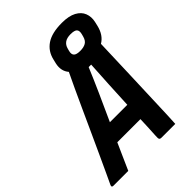

<svg xmlns="http://www.w3.org/2000/svg" viewBox="-284 -1018 1138 1138"><g transform="rotate(-45 285.0 -449.5)"><path d="M106 0H-19Q-34 0 -28 -15Q-16 -40 5.5 -86.5Q27 -133 54.5 -192.5Q82 -252 112 -318Q142 -384 171.5 -448.5Q201 -513 227 -569Q253 -625 272 -664Q241 -700 253 -754L259 -779Q272 -837 318 -868Q364 -899 448 -899Q506 -899 540.5 -880.5Q575 -862 587 -831Q599 -800 591 -764L585 -738Q570 -674 524 -647Q521 -539 516 -410.5Q511 -282 506 -137Q505 -104 503.5 -69.5Q502 -35 500 0H385Q373 0 369.5 -6Q366 -12 368 -37Q370 -71 371.5 -103.5Q373 -136 374 -166H180Q163 -128 144.5 -86.5Q126 -45 106 0ZM437 -815Q406 -815 388.5 -802.5Q371 -790 365 -767L361 -752Q354 -727 366 -715Q377 -704 408 -704Q437 -704 455 -714.5Q473 -725 480 -752L484 -767Q487 -778 486.5 -787.5Q486 -797 480 -804Q469 -815 437 -815ZM375 -601Q345 -529 310.5 -452Q276 -375 233 -281H379Q383 -366 387 -443.5Q391 -521 396 -601Z"/></g></svg>

Font: Recursive Mn Lnr St
Style: Bold Italic
Weight: 700
Italic angle: -15°
Monospace: yes
Version: Version 1.079;hotconv 1.0.112;makeotfexe 2.5.65598; ttfautoh